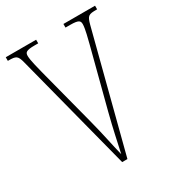

<svg xmlns="http://www.w3.org/2000/svg" viewBox="-173 -817 839 920"><g transform="rotate(-30 247.0 -357.0)"><path d="M65 -646 232 0H261L428 -646C440 -691 447 -694 491 -694H494V-714H319V-694H344C394 -694 399 -685 399 -666C399 -643 384 -587 379 -567L295 -244C271 -150 262 -102 247 -35C231 -98 222 -152 198 -244L114 -567C109 -588 94 -643 94 -666C94 -685 99 -694 149 -694H168V-714H0V-694H4C46 -694 54 -690 65 -646Z"/></g></svg>

Font: Noto Serif Bengali ExtraCondensed Thin
Style: Regular
Weight: 100
Width: 2
Designer: Juan Bruce, Universal Thirst, Indian Type Foundry and the Monotype Design Team.
Foundry: Monotype Imaging Inc.
Version: Version 2.003